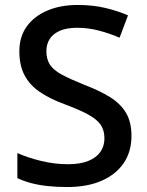

<svg xmlns="http://www.w3.org/2000/svg" viewBox="-20 -744 594 774"><path d="M510 -196Q510 -133 479 -87Q448 -41 390 -15.5Q332 10 250 10Q208 10 171.5 6Q135 2 105 -6Q75 -14 50 -26V-127Q90 -109 144.5 -95.5Q199 -82 254 -82Q303 -82 335.5 -95Q368 -108 384.5 -131.5Q401 -155 401 -186Q401 -218 386.5 -240Q372 -262 337 -281.5Q302 -301 240 -324Q180 -346 139.5 -374Q99 -402 78.5 -441.5Q58 -481 58 -537Q58 -596 88 -637.5Q118 -679 171 -701.5Q224 -724 293 -724Q354 -724 404.5 -712Q455 -700 496 -682L462 -592Q423 -609 379.5 -620.5Q336 -632 291 -632Q249 -632 221.5 -620Q194 -608 180.5 -587Q167 -566 167 -538Q167 -505 181.5 -483Q196 -461 229.5 -443Q263 -425 320 -402Q381 -379 423.5 -352.5Q466 -326 488 -289Q510 -252 510 -196Z"/></svg>

Font: Noto Sans Khmer Medium
Style: Regular
Weight: 500
Version: Version 2.003